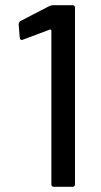

<svg xmlns="http://www.w3.org/2000/svg" viewBox="-20 -720 391 740"><path d="M178 -10V-602Q178 -604 176 -605.5Q174 -607 172 -606L68 -567L64 -566H63Q58 -566 56 -575L52 -625Q52 -635 59 -639L171 -697Q179 -700 185 -700H259Q269 -700 269 -690V-10Q269 0 259 0H188Q178 0 178 -10Z"/></svg>

Font: Barlow GEO Medium
Style: Regular
Weight: 500
Designer: Jeremy Tribby
Foundry: Tribby Type
Version: Version 1.408